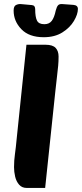

<svg xmlns="http://www.w3.org/2000/svg" viewBox="-20 -916 403 944"><path d="M111 8Q88 8 74 -8Q60 -24 54.5 -47.5Q49 -71 49 -94Q49 -127 53.5 -158.5Q58 -190 62 -234L110 -696H204Q239 -696 253.5 -680.5Q268 -665 268 -638Q268 -614 266 -592.5Q264 -571 260.5 -542Q257 -513 252 -466L202 8ZM195 -733Q123 -733 85 -772.5Q47 -812 47 -864Q47 -886 59 -891.5Q71 -897 82 -896L137 -891Q146 -890 149.5 -884.5Q153 -879 153 -871Q153 -832 162 -814.5Q171 -797 198 -797Q222 -797 234.5 -813.5Q247 -830 254 -864Q259 -883 265.5 -890Q272 -897 286 -896L341 -892Q352 -891 357.5 -886Q363 -881 363 -872Q363 -846 343.5 -813Q324 -780 286.5 -756.5Q249 -733 195 -733Z"/></svg>

Font: Alkatra
Style: Regular
Weight: 400
Designer: Suman Bhandary
Version: Version 1.100;gftools[0.9.22]